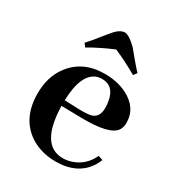

<svg xmlns="http://www.w3.org/2000/svg" viewBox="-157 -732 775 842"><g transform="rotate(30 230.5 -311.5)"><path d="M246.1 -406.2Q306.6 -406.2 318.4 -335Q321.3 -319.3 321.3 -302.7Q321.3 -256.8 288.1 -245.1Q266.6 -239.3 225.6 -240.2L150.4 -243.2Q154.3 -381.8 223.6 -403.3Q235.4 -406.2 246.1 -406.2ZM424.8 -98.6 401.4 -106.4Q373 -44.9 311.5 -25.4Q291 -18.6 269.5 -18.6Q155.3 -18.6 150.4 -212.9Q150.4 -213.9 150.4 -214.8L249 -212.9Q395.5 -210 424.8 -254.9Q434.6 -270.5 434.6 -292Q434.6 -369.1 356.4 -408.2Q307.6 -431.6 246.1 -431.6Q133.8 -431.6 74.2 -350.6Q32.2 -293 32.2 -210.9Q32.2 -77.1 130.9 -19.5Q183.6 9.8 249 9.8Q360.4 9.8 410.2 -69.3Q418.9 -84 424.8 -98.6ZM354.5 -488.3 367.2 -505.9Q346.7 -526.4 291 -594.7Q254.9 -629.9 232.4 -632.8Q206.1 -632.8 178.7 -599.6Q172.9 -592.8 159.2 -576.2Q125 -532.2 99.6 -504.9L112.3 -488.3Q167 -520.5 234.4 -548.8Q292 -524.4 354.5 -488.3Z"/></g></svg>

Font: Abhaya Libre
Style: Bold
Weight: 700
Designer: Pushpananda Ekanayake, Sol Matas, Pathum Egodawatta
Foundry: Mooniak
Version: Version 1.050 ; ttfautohint (v1.6)